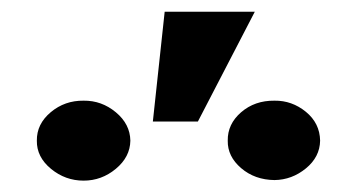

<svg xmlns="http://www.w3.org/2000/svg" viewBox="-20 -910 619 333"><path d="M245.1 -699.2 265.6 -889.6H421.9L323.2 -699.2ZM43.9 -666Q43.5 -694.8 67.9 -715.3Q92.3 -735.8 125 -735.4Q156.2 -735.8 180.9 -715.3Q205.6 -694.8 206.1 -666Q205.6 -637.7 180.9 -617.2Q156.2 -596.7 125 -596.7Q93.3 -596.7 68.4 -617.2Q43.5 -637.7 43.9 -666ZM375 -666Q374.5 -694.8 398.2 -715.3Q421.9 -735.8 456.1 -735.4Q486.3 -735.8 510.5 -716.1Q534.7 -696.3 535.2 -666Q534.7 -637.7 510.5 -617.9Q486.3 -598.1 456.1 -597.7Q421.9 -598.1 398.2 -618.4Q374.5 -638.7 375 -666Z"/></svg>

Font: Inter Tight Black
Style: Regular
Weight: 900
Designer: Rasmus Andersson
Foundry: rsms
Version: Version 3.004; ttfautohint (v1.8.4.7-5d5b)